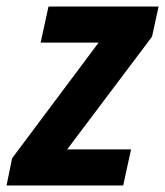

<svg xmlns="http://www.w3.org/2000/svg" viewBox="-49 -566 504 586"><path d="M-29 0 -12 -83 252 -436H75L99 -546H435L415 -454L156 -110H351L327 0Z"/></svg>

Font: Noto Sans SemiCondensed
Style: Bold Italic
Weight: 700
Width: 4
Italic angle: -12°
Designer: Monotype Design Team
Foundry: Monotype Imaging Inc.
Version: Version 2.013; ttfautohint (v1.8.4.7-5d5b)